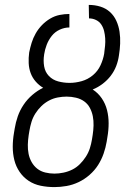

<svg xmlns="http://www.w3.org/2000/svg" viewBox="-20 -755 540 783"><path d="M202 8Q173 8 146 2.5Q119 -3 97 -17.5Q75 -32 60 -54Q45 -76 38.5 -102Q32 -128 32 -156Q32 -184 37 -213L40 -231Q44 -256 52.5 -280.5Q61 -305 76 -327.5Q91 -350 112 -368Q133 -386 156 -397Q139 -407 125.5 -422.5Q112 -438 105 -457Q98 -476 97 -497.5Q96 -519 99 -541Q103 -561 109 -580.5Q115 -600 125.5 -618.5Q136 -637 151 -652.5Q166 -668 184.5 -679Q203 -690 223 -694Q243 -698 263 -698V-643Q243 -643 223.5 -634Q204 -625 191 -608.5Q178 -592 170.5 -572.5Q163 -553 160 -533V-532Q156 -508 160 -484.5Q164 -461 179.5 -445Q195 -429 217.5 -423Q240 -417 264 -417Q288 -417 313 -424Q338 -431 358.5 -448Q379 -465 390 -489Q401 -513 405 -537V-538Q407 -553 408.5 -568.5Q410 -584 409 -599Q408 -614 404.5 -628.5Q401 -643 393 -655Q385 -667 371.5 -673.5Q358 -680 343 -680L342 -735Q367 -735 389.5 -728Q412 -721 428.5 -706Q445 -691 454.5 -670Q464 -649 467.5 -625.5Q471 -602 470 -577.5Q469 -553 465 -529Q462 -507 454 -486Q446 -465 432 -446.5Q418 -428 399 -413.5Q380 -399 358 -390Q380 -376 395 -354Q410 -332 416.5 -306Q423 -280 423 -252Q423 -224 418 -196L415 -177Q411 -153 402.5 -128.5Q394 -104 380 -82Q366 -60 345.5 -42Q325 -24 301 -12.5Q277 -1 251.5 3.5Q226 8 202 8ZM202 -47Q220 -47 239 -51Q258 -55 275 -63.5Q292 -72 306 -86Q320 -100 330.5 -116.5Q341 -133 346.5 -150.5Q352 -168 355 -186L358 -205Q361 -224 361.5 -243.5Q362 -263 358.5 -281Q355 -299 346.5 -315Q338 -331 323.5 -341.5Q309 -352 290 -356.5Q271 -361 252 -361Q234 -361 215.5 -357.5Q197 -354 180 -345Q163 -336 149 -322.5Q135 -309 124.5 -292.5Q114 -276 108.5 -258Q103 -240 100 -222L97 -204Q94 -184 93.5 -165Q93 -146 96.5 -128Q100 -110 109 -94Q118 -78 132 -67Q146 -56 164.5 -51.5Q183 -47 202 -47Z"/></svg>

Font: Iosevka Curly Light
Style: Italic
Weight: 300
Italic angle: -9°
Monospace: yes
Designer: Belleve Invis
Foundry: Belleve Invis
Version: Version 22.1.2; ttfautohint (v1.8.4)